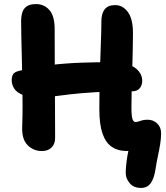

<svg xmlns="http://www.w3.org/2000/svg" viewBox="-20 -729 813 942"><path d="M672 193Q635.4 193 616.1 169.6Q596.8 146.2 596.8 119.4Q596.8 105.6 599 81.7Q601.2 57.8 605.8 31.6Q610.4 5.4 616.4 -13.6L656.2 -16.6Q650.4 -4.6 635.9 3.6Q621.4 11.8 600 11.8Q558.6 11.8 528.7 -8.4Q498.8 -28.6 483.1 -73.1Q467.4 -117.6 467.4 -191.8Q467.4 -282 469.7 -364.2Q472 -446.4 474.7 -513.6Q477.4 -580.8 477.4 -624Q477.4 -663 493.9 -683.5Q510.4 -704 544.6 -704Q582.8 -704 607.6 -669.8Q632.4 -635.6 632.4 -566Q632.4 -526.8 631.2 -478.8Q630 -430.8 628.6 -380.6Q627.2 -330.4 626 -283.5Q624.8 -236.6 624.8 -200.6Q624.8 -173.4 627 -158.3Q629.2 -143.2 633.9 -136.8Q638.6 -130.4 645.6 -130.4Q652.8 -130.4 660.3 -133.2Q667.8 -136 678.4 -138.8Q689 -141.6 705.2 -141.6Q731.6 -141.6 751 -123.4Q770.4 -105.2 770.4 -75Q770.4 -49.4 765.7 -20.9Q761 7.6 754.4 38.1Q747.8 68.6 742.8 102Q736 147 719.3 170Q702.6 193 672 193ZM185.4 12Q143.2 12 114.5 -17.8Q85.8 -47.6 89 -110.2Q90.6 -154.8 90.7 -210.2Q90.8 -265.6 89.7 -325.2Q88.6 -384.8 87.2 -441.4Q85.8 -498 84.7 -545.7Q83.6 -593.4 83.6 -624.4Q83.6 -669.6 101.4 -689.3Q119.2 -709 156.4 -709Q196.6 -709 222.4 -679.7Q248.2 -650.4 248.2 -586Q248.2 -486 248.8 -388.9Q249.4 -291.8 249.9 -205.9Q250.4 -120 250.4 -52Q250.4 -22.6 233 -5.3Q215.6 12 185.4 12ZM178 -250.6Q123.8 -250.6 93.1 -262.7Q62.4 -274.8 49.9 -294.3Q37.4 -313.8 37.4 -335.6Q37.4 -352.4 43.9 -363.9Q50.4 -375.4 71 -380.6Q147.4 -400.6 224.6 -409.7Q301.8 -418.8 380 -421.5Q458.2 -424.2 536 -424.2Q582.2 -424.2 613.6 -411.8Q645 -399.4 661.4 -378.7Q677.8 -358 677.8 -333.4Q677.8 -310 665.2 -295.6Q652.6 -281.2 630.2 -281.2Q523.4 -281.2 447.9 -276.6Q372.4 -272 321.1 -265.9Q269.8 -259.8 235.9 -255.2Q202 -250.6 178 -250.6Z"/></svg>

Font: Shantell Sans Light
Style: Regular
Weight: 300
Designer: Stephen Nixon, Anya Danilova, Shantell Martin
Foundry: Arrow Type
Version: Version 1.011;[c5ecc13dd]